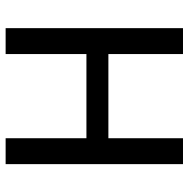

<svg xmlns="http://www.w3.org/2000/svg" viewBox="-14 -656 670 682"><g transform="rotate(90 321.0 -315.0)"><path d="M80 0V-630H172V-365H471V-630H563V0H471V-287H172V0Z"/></g></svg>

Font: Mukta Malar
Style: Regular
Weight: 400
Designer: Aadarsh Rajan, Girish Dalvi, Yashodeep Gholap
Foundry: Ek Type
Version: Version 2.538;PS 1.000;hotconv 16.6.51;makeotf.lib2.5.65220;